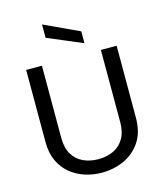

<svg xmlns="http://www.w3.org/2000/svg" viewBox="-135 -1036 970 1142"><g transform="rotate(-15 350.5 -465.0)"><path d="M351 7Q297 7 247 -9Q197 -25 157.5 -57.5Q118 -90 95 -139.5Q72 -189 72 -257V-700H169V-255Q169 -194 193 -154Q217 -114 258.5 -95Q300 -76 351 -76Q402 -76 443 -95Q484 -114 508 -154Q532 -194 532 -255V-700H629V-257Q629 -167 589.5 -108.5Q550 -50 486.5 -21.5Q423 7 351 7ZM448 -764 233 -855V-937L448 -837Z"/></g></svg>

Font: Envelope Sans Variable
Style: Regular
Weight: 500
Designer: Andreas Rasmussen / Norman Anderson
Foundry: mail.de GmbH
Version: Version 1.150